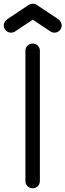

<svg xmlns="http://www.w3.org/2000/svg" viewBox="-59 -1016 352 1036"><path d="M78.1 -742.2Q78.1 -758.3 89.6 -769.8Q101.1 -781.2 117.2 -781.2Q133.3 -781.2 144.8 -769.8Q156.2 -758.3 156.2 -742.2V-39.1Q156.2 -22.9 144.8 -11.5Q133.3 0 117.2 0Q101.1 0 89.6 -11.5Q78.1 -22.9 78.1 -39.1ZM137.7 -990.7 254.4 -913.1Q273.9 -898.4 273.9 -878.9Q273.9 -862.8 262.5 -851.3Q251 -839.8 234.9 -839.8Q220.7 -839.8 210.4 -848.1L117.7 -909.7L24.9 -848.1Q14.6 -839.8 0.5 -839.8Q-15.6 -839.8 -27.1 -851.3Q-38.6 -862.8 -38.6 -878.9Q-38.6 -898.4 -19 -913.1L97.7 -990.7Q106.4 -996.1 117.7 -996.1Q128.9 -996.1 137.7 -990.7Z"/></svg>

Font: Comfortaa
Style: Regular
Weight: 400
Designer: Johan Aakerlund
Foundry: Johan Aakerlund
Version: Version 2.001; ttfautohint (v1.4.1)